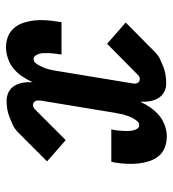

<svg xmlns="http://www.w3.org/2000/svg" viewBox="12 -580 576 640"><g transform="rotate(90 300.0 -260.0)"><path d="M138 8Q118 8 101 1Q84 -6 72.5 -20Q61 -34 55.5 -51.5Q50 -69 48 -87.5Q46 -106 47.5 -125.5Q49 -145 52 -164L54 -177H162L160 -164Q159 -157 158 -149Q157 -141 157 -133.5Q157 -126 157 -118.5Q157 -111 159 -104Q161 -97 165 -90.5Q169 -84 177 -84Q185 -84 190.5 -91Q196 -98 199.5 -105Q203 -112 206 -119.5Q209 -127 211 -134.5Q213 -142 214.5 -150Q216 -158 217 -165L258 -414Q259 -418 258.5 -422.5Q258 -427 256.5 -430.5Q255 -434 251 -436Q247 -438 243 -438Q239 -438 235.5 -436Q232 -434 228 -430Q228 -430 227 -430Q227 -429 226 -428L126 -329L55 -391L155 -490Q165 -500 178 -506Q191 -512 204 -517Q217 -522 231 -524Q245 -526 258 -526Q274 -526 287 -519Q300 -512 307.5 -499Q315 -486 317.5 -470.5Q320 -455 319 -439Q327 -457 338.5 -473.5Q350 -490 365 -502.5Q380 -515 398.5 -521.5Q417 -528 435 -528Q455 -528 472.5 -521Q490 -514 501 -500Q512 -486 517.5 -468.5Q523 -451 525 -432.5Q527 -414 526 -394.5Q525 -375 522 -356L519 -343H411L414 -356Q415 -363 415.5 -371Q416 -379 416.5 -386.5Q417 -394 416.5 -401.5Q416 -409 414.5 -416Q413 -423 409 -429.5Q405 -436 397 -436Q389 -436 383.5 -429Q378 -422 374 -415Q370 -408 367.5 -400.5Q365 -393 362.5 -385.5Q360 -378 359 -370Q358 -362 356 -355L315 -106Q315 -102 315 -97.5Q315 -93 317 -89.5Q319 -86 322.5 -84Q326 -82 330 -82Q334 -82 338 -84Q342 -86 346 -90Q346 -90 346 -91Q347 -91 348 -92L447 -191L518 -129L419 -30Q408 -20 395 -14Q382 -8 369 -3Q356 2 342.5 4Q329 6 316 6Q300 6 286.5 -1Q273 -8 265.5 -21Q258 -34 255.5 -49.5Q253 -65 254 -81Q246 -63 235 -46.5Q224 -30 209 -17.5Q194 -5 175 1.5Q156 8 138 8Z"/></g></svg>

Font: Iosevka Etoile Semibold
Style: Italic
Weight: 600
Italic angle: -9°
Designer: Belleve Invis
Foundry: Belleve Invis
Version: Version 22.1.2; ttfautohint (v1.8.4)